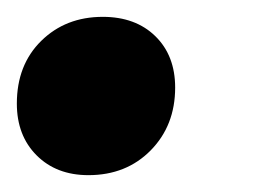

<svg xmlns="http://www.w3.org/2000/svg" viewBox="-21 -200 301 228"><path d="M187 -96Q187 -51 158 -21.5Q129 8 84 8Q46 8 22.5 -15.5Q-1 -39 -1 -77Q-1 -123 28 -151.5Q57 -180 101 -180Q140 -180 163.5 -157Q187 -134 187 -96Z"/></svg>

Font: TypoPRO Montserrat
Style: Italic
Weight: 800
Italic angle: -11.3°
Designer: Julieta Ulanovsky
Foundry: Julieta Ulanovsky
Version: Version 6.001